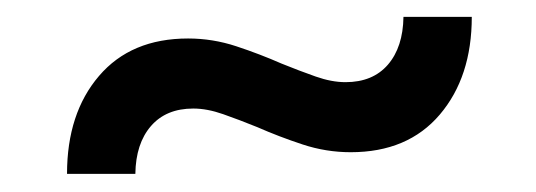

<svg xmlns="http://www.w3.org/2000/svg" viewBox="-20 -406 620 222"><path d="M136.5 -205H57.5Q57.5 -275 94.5 -318.2Q131.5 -361.5 197.5 -361.5Q226 -361.5 253.2 -352.5Q280.5 -343.5 305.5 -332.5Q326.5 -324 345 -317.5Q363.5 -311 379.5 -311Q411 -311 428.5 -331.2Q446 -351.5 446.5 -386.5H525.5Q525.5 -317 488.5 -273.5Q451.5 -230 385.5 -230Q357 -230 329.8 -239Q302.5 -248 277.5 -259Q256.5 -267.5 238 -274Q219.5 -280.5 203.5 -280.5Q172 -280.5 154.5 -260.2Q137 -240 136.5 -205Z"/></svg>

Font: Verano Sans Medium
Style: Regular
Weight: 500
Designer: Lukasz Dziedzic with Adam Twardoch and Botio Nikoltchev
Foundry: tyPoland Lukasz Dziedzic
Version: Version 3.001;December 28, 2019;FontCreator 12.0.0.2547 64-b